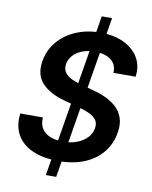

<svg xmlns="http://www.w3.org/2000/svg" viewBox="-99 -901 848 1074"><g transform="rotate(10 325.0 -363.5)"><path d="M236.8 100.6 390.6 -828.1H449.2L295.4 100.6ZM290.5 11.2Q206.5 11.2 146 -14.9Q85.4 -41 56.4 -91.6Q27.3 -142.1 36.1 -213.9H164.6Q161.6 -175.8 178 -150.4Q194.3 -125 225.8 -112.5Q257.3 -100.1 298.3 -100.1Q341.8 -100.1 376.7 -113.3Q411.6 -126.5 434.3 -150.1Q457 -173.8 461.9 -205.1Q466.8 -233.4 453.6 -252Q440.4 -270.5 413.1 -283.2Q385.7 -295.9 347.2 -306.2L268.1 -327.6Q184.6 -349.6 139.4 -396.2Q94.2 -442.9 106.9 -522.5Q117.2 -586.9 157.7 -635.3Q198.2 -683.6 260.5 -710.4Q322.8 -737.3 399.4 -737.3Q476.6 -737.3 532.7 -710.7Q588.9 -684.1 616.7 -636.7Q644.5 -589.4 635.7 -528.3H509.8Q512.7 -574.7 480 -600.6Q447.3 -626.5 388.2 -626.5Q346.7 -626.5 315.2 -614.3Q283.7 -602.1 264.4 -580.3Q245.1 -558.6 240.2 -531.2Q235.4 -501 250.5 -481.2Q265.6 -461.4 292.5 -449.7Q319.3 -438 347.7 -430.7L412.6 -413.1Q451.2 -403.3 486.6 -387.2Q522 -371.1 548.6 -346.7Q575.2 -322.3 587.4 -287.1Q599.6 -252 591.8 -204.1Q581.5 -140.1 543.2 -91.6Q504.9 -43 441.4 -15.9Q377.9 11.2 290.5 11.2Z"/></g></svg>

Font: Inter SemiBold
Style: Italic
Weight: 600
Italic angle: -9.3988°
Designer: Rasmus Andersson
Foundry: rsms
Version: Version 4.001;git-66647c0bb